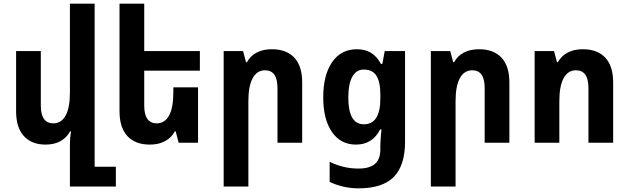

<svg xmlns="http://www.w3.org/2000/svg" viewBox="-20 -780 3438 1049"><path d="M613 131V239H362V7Q362 -28 368 -62H363Q322 10 229 10Q153 10 110.5 -36.5Q68 -83 68 -172V-501H203V-202Q203 -154 220.5 -130Q238 -106 271 -106Q315 -106 338.5 -148.5Q362 -191 362 -275V-760H497V131Z M768 -394V-202Q768 -154 785.5 -130Q803 -106 836 -106Q880 -106 903.5 -148.5Q927 -191 927 -275V-303H1062V0H956L940 -62H935Q917 -28 882 -9Q847 10 799 10Q719 10 676 -36.5Q633 -83 633 -172V-760H768V-501H1072V-394Z M1202 -501H1308L1324 -440H1329Q1347 -474 1382 -492.5Q1417 -511 1465 -511Q1545 -511 1588 -465Q1631 -419 1631 -330V0H1496V-299Q1496 -396 1428 -396Q1384 -396 1360.5 -353Q1337 -310 1337 -227V239H1202Z M1781 214V104Q1856 141 1938 141Q1999 141 2028.5 115.5Q2058 90 2058 38V15Q2058 -9 2064 -73H2057Q2015 10 1925 10Q1841 10 1793.5 -59Q1746 -128 1746 -248Q1746 -370 1794.5 -440.5Q1843 -511 1930 -511Q1975 -511 2007 -491.5Q2039 -472 2061 -431H2069L2082 -501H2193V-5Q2193 123 2132 186Q2071 249 1938 249Q1857 249 1781 214ZM2058 -242V-263Q2058 -333 2036.5 -366.5Q2015 -400 1967 -400Q1927 -400 1905 -361Q1883 -322 1883 -247Q1883 -101 1968 -101Q2058 -101 2058 -242Z M2334 -501H2440L2456 -440H2461Q2479 -474 2514 -492.5Q2549 -511 2597 -511Q2677 -511 2720 -465Q2763 -419 2763 -330V0H2628V-299Q2628 -396 2560 -396Q2516 -396 2492.5 -353Q2469 -310 2469 -227V239H2334Z M2901 -501H3007L3023 -440H3028Q3046 -474 3081 -492.5Q3116 -511 3164 -511Q3244 -511 3287 -465Q3330 -419 3330 -330V0H3195V-299Q3195 -396 3127 -396Q3083 -396 3059.5 -353Q3036 -310 3036 -227V0H2901Z"/></svg>

Font: Noto Sans Armenian SmBd Narrow
Style: Regular
Weight: 600
Width: 4
Designer: Monotype Design team
Foundry: Monotype Imaging Inc.
Version: Version 1.000